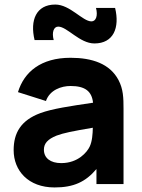

<svg xmlns="http://www.w3.org/2000/svg" viewBox="-20 -809 623 844"><path d="M395 -618C479 -618 507 -687 486 -774H402C411 -740 402 -715 382 -715C343 -715 288 -789 223 -789C139 -789 111 -720 132 -633H216C207 -667 216 -692 236 -692C275 -692 330 -618 395 -618ZM220 15C303 15 356 -9 404 -66V0H523V-330C523 -379 522 -417 501 -457C463 -529 385 -555 290 -555C160 -555 86 -493 59 -404L182 -365C199 -414 250 -431 290 -431C354 -431 383.5 -408 389 -357.5C287.5 -342.5 210 -331 158 -312C71 -280 40 -224 40 -149C40 -59 104 15 220 15ZM249 -92C202 -92 173 -114 173 -151C173 -178 189 -197 229 -213C260 -224.5 297 -232 388 -247.5C387.5 -221.5 385.5 -187.5 374 -164C363 -141 324 -92 249 -92Z"/></svg>

Font: Manrope ExtraBold
Style: Regular
Weight: 800
Designer: Mikhail Sharanda
Foundry: Mikhail Sharanda
Version: Version 4.505